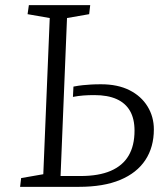

<svg xmlns="http://www.w3.org/2000/svg" viewBox="-20 -725 642 745"><path d="M173 -655 87 -670 92 -705H330L326 -670L240 -655L215 -42H292Q363 -42 409.5 -62Q456 -82 479 -121Q502 -160 502 -218Q502 -264 484.5 -294.5Q467 -325 432.5 -340.5Q398 -356 346 -356Q323 -356 303.5 -354.5Q284 -353 263 -349L265 -389Q286 -393 301.5 -394.5Q317 -396 333 -397Q349 -398 372 -398Q437 -398 482.5 -375Q528 -352 552.5 -312Q577 -272 577 -223Q577 -154 544 -104Q511 -54 446.5 -27Q382 0 286 0H58L62 -34L148 -49Z"/></svg>

Font: Literata 24pt Light
Style: Italic
Weight: 300
Italic angle: -2°
Designer: Latin by Veronika Burian and Jose Scaglione. Greek by Irene Vlachou. Cyrillic by Vera Evstafieva
Foundry: TypeTogether
Version: Version 3.103;gftools[0.9.29]